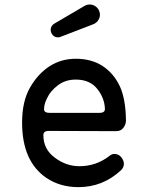

<svg xmlns="http://www.w3.org/2000/svg" viewBox="-20 -794 640 830"><path d="M410 -306Q433.5 -306 433.5 -323Q432.5 -368.5 401 -409Q369 -450 307.5 -450Q263 -450 230.5 -425.5Q197 -400.5 181.5 -365.5Q170.5 -343 170.5 -321Q170.5 -306 196 -306ZM319 15Q240 15 180.5 -25Q75.5 -96.5 75.5 -264Q75.5 -355.5 109.5 -415Q143 -474 194 -507.5Q244.5 -540 307.5 -540Q376 -540 424.5 -508Q472.5 -476 498.5 -420Q511 -392.5 517.5 -355.8Q524 -319 524.5 -273Q524.5 -255.5 513 -241Q502 -227 482.5 -227L190 -228Q167.5 -228 167.5 -209.5Q167.5 -148.5 217.5 -112Q266.5 -75.5 323 -75.5Q397 -75.5 455 -121.5Q464.5 -128.5 474 -128.5Q493 -128.5 504.5 -114Q515.5 -100 515.5 -85.5Q515.5 -69.5 502.5 -57.5Q424 15 319 15ZM230.5 -632.5Q212 -632.5 203 -649.5Q199 -657.5 199 -664.5Q199 -673 203 -680.2Q207 -687.5 215 -692L345.5 -768.5Q356 -774.5 367.5 -774.5Q379 -774.5 389 -769Q399 -763.5 405.5 -753.5Q408.5 -748 410.2 -742.2Q412 -736.5 412 -730.5Q412 -717.5 404.5 -706.2Q397 -695 384 -689.5L242.5 -635Q236 -632.5 230.5 -632.5Z"/></svg>

Font: Maple Mono SC NF
Style: Regular
Weight: 400
Designer: subframe7536
Version: Version 4.2; ttfautohint (v1.8.4.7-5d5b-dirty);Nerd Fonts 6.